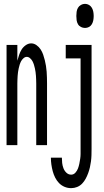

<svg xmlns="http://www.w3.org/2000/svg" viewBox="-20 -753 540 996"><path d="M421 -608Q410 -608 400 -613Q390 -618 384.5 -627.5Q379 -637 377.5 -648Q376 -659 376 -670Q376 -681 377.5 -692Q379 -703 384.5 -712.5Q390 -722 400 -727.5Q410 -733 421 -733Q432 -733 441.5 -727.5Q451 -722 456.5 -712.5Q462 -703 464 -692Q466 -681 466 -670Q466 -659 464 -648Q462 -637 456.5 -627.5Q451 -618 441.5 -613Q432 -608 421 -608ZM14 0V-520H70V-438Q74 -453 79 -468Q84 -483 92 -496Q100 -509 113.5 -518.5Q127 -528 142 -528Q156 -528 169 -519Q182 -510 190.5 -497Q199 -484 204 -469.5Q209 -455 212.5 -440.5Q216 -426 218.5 -411Q221 -396 222 -381Q223 -366 223.5 -350.5Q224 -335 224 -320V0H168V-320Q168 -330 167.5 -340Q167 -350 166.5 -359.5Q166 -369 164.5 -379Q163 -389 161 -398.5Q159 -408 156 -417.5Q153 -427 148.5 -435.5Q144 -444 136 -451Q128 -458 119 -458Q110 -458 102 -451Q94 -444 89.5 -435.5Q85 -427 82 -417.5Q79 -408 77 -398.5Q75 -389 73.5 -379Q72 -369 71.5 -359.5Q71 -350 70.5 -340Q70 -330 70 -320V0ZM349 223Q331 223 314.5 216Q298 209 286 196.5Q274 184 266 168Q258 152 253.5 135Q249 118 246.5 100.5Q244 83 244 65H301Q301 79 302.5 92.5Q304 106 309 119.5Q314 133 324.5 143Q335 153 349 153Q362 153 371 143Q380 133 384.5 121Q389 109 391.5 96.5Q394 84 396 71Q398 58 398 45.5Q398 33 398 20V-450H321V-520H455V20Q455 36 454.5 52Q454 68 452 83.5Q450 99 446.5 114.5Q443 130 437.5 145Q432 160 424.5 174Q417 188 406 199.5Q395 211 380 217Q365 223 349 223Z"/></svg>

Font: Iosevka MaddieWtf
Style: Regular
Weight: 400
Monospace: yes
Designer: Belleve Invis
Foundry: Belleve Invis
Version: Version 31.3.0; ttfautohint (v1.8.3)